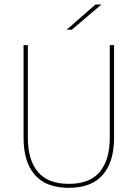

<svg xmlns="http://www.w3.org/2000/svg" viewBox="-20 -844 625 872"><path d="M292.5 9Q189 9 138 -50Q87 -109 87 -217.5V-639H106.5V-217.5Q106.5 -118 152 -63.5Q197.5 -9 292.5 -9Q388 -9 433.2 -63.5Q478.5 -118 478.5 -217.5V-639H498V-217.5Q498 -109 446.8 -50Q395.5 9 292.5 9ZM413.5 -823.5H439.5V-822.5L306 -709H283.5V-709.5Z"/></svg>

Font: Anek Latin Medium Thin
Style: Regular
Weight: 250
Version: Version 1.003